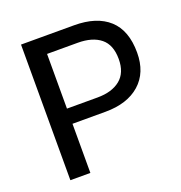

<svg xmlns="http://www.w3.org/2000/svg" viewBox="-107 -656 708 749"><g transform="rotate(-20 247.0 -281.5)"><path d="M143 0H60V-563H143ZM131 -563H280Q374 -563 424.5 -517Q475 -471 475 -379Q475 -296 423 -250Q371 -204 280 -204H131V-267H270Q330 -267 364.5 -295Q399 -323 399 -380Q399 -439 365 -466.5Q331 -494 270 -494H131Z"/></g></svg>

Font: Darker Grotesque SemiBold
Style: Regular
Weight: 600
Designer: Gabriel Lam
Foundry: TypeRant
Version: Version 1.000;gftools[0.9.28]